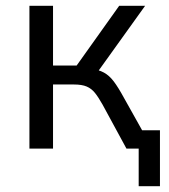

<svg xmlns="http://www.w3.org/2000/svg" viewBox="-20 -510 581 659"><path d="M456 129V0H423V-63H529V129ZM81 0V-490H162V-285H243L389 -490H478L308 -253L290 -275Q318 -271 336.5 -261Q355 -251 370.5 -230.5Q386 -210 405 -175L503 0H414L332 -151Q318 -176 306 -191Q294 -206 277.5 -213Q261 -220 234 -220H162V0Z"/></svg>

Font: Nunito Sans 10pt SemiCondensed
Style: Regular
Weight: 400
Width: 4
Designer: Vernon Adams
Foundry: Vernon Adams
Version: Version 3.101;gftools[0.9.27]